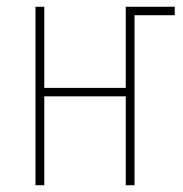

<svg xmlns="http://www.w3.org/2000/svg" viewBox="-20 -548 540 568"><path d="M85 0V-528H111V-288H352V-528H497V-503H378V0H352V-263H111V0Z"/></svg>

Font: Noto Sans Mono ExtraCondensed Thin
Style: Regular
Weight: 100
Width: 2
Designer: Monotype Design Team
Foundry: Monotype Imaging Inc.
Version: Version 2.014; ttfautohint (v1.8.4.7-5d5b)